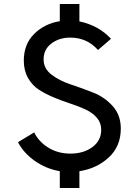

<svg xmlns="http://www.w3.org/2000/svg" viewBox="-20 -856 702 960"><path d="M584 -213Q584 -124 523.5 -68.5Q463 -13 377 0V84H279V0Q210 -12 154 -51.5Q98 -91 70 -145L151 -194Q174 -147 222 -117.5Q270 -88 332 -88Q398 -88 442 -120.5Q486 -153 486 -207Q486 -242 464.5 -267Q443 -292 409 -308Q375 -324 333.5 -337.5Q292 -351 251 -368Q210 -385 176 -406.5Q142 -428 120.5 -465.5Q99 -503 99 -553Q99 -635 151 -686.5Q203 -738 279 -750V-836H377V-749Q473 -729 535 -662L470 -606Q415 -668 331 -668Q276 -668 237 -638.5Q198 -609 198 -559Q198 -513 238 -482.5Q278 -452 334.5 -433.5Q391 -415 447.5 -392.5Q504 -370 544 -325Q584 -280 584 -213Z"/></svg>

Font: Orkney Medium
Style: Regular
Weight: 500
Designer: Samuel Oakes and Alfredo Marco Pradil
Foundry: Alfredo Marco Pradil
Version: 1.0; ttfautohint (v1.5)